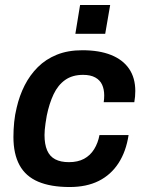

<svg xmlns="http://www.w3.org/2000/svg" viewBox="-20 -740 587 772"><path d="M260 12Q184 12 133.5 -9.5Q83 -31 58.5 -76Q34 -121 34 -189Q34 -219 37 -249Q40 -279 47 -307Q58 -355 79 -396.5Q100 -438 132 -470Q164 -502 208.5 -520Q253 -538 311 -538Q379 -538 426.5 -519Q474 -500 499 -463.5Q524 -427 524 -374Q524 -363 523 -351.5Q522 -340 520 -329H397Q398 -336 398.5 -342.5Q399 -349 399 -356Q399 -381 390.5 -399.5Q382 -418 363 -428.5Q344 -439 314 -439Q271 -439 242 -418.5Q213 -398 195.5 -361Q178 -324 168 -275Q165 -258 163 -244Q161 -230 160 -218.5Q159 -207 159 -197Q159 -160 169.5 -135.5Q180 -111 202 -99.5Q224 -88 257 -88Q293 -88 318 -101.5Q343 -115 358.5 -140Q374 -165 380 -197H497Q487 -131 456.5 -84Q426 -37 377 -12.5Q328 12 260 12ZM283 -604 302 -720H423L403 -604Z"/></svg>

Font: Archivo SemiBold SemiBold
Style: Italic
Weight: 600
Italic angle: -10°
Version: Version 2.001